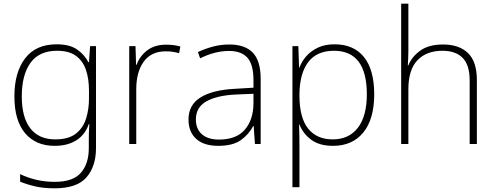

<svg xmlns="http://www.w3.org/2000/svg" viewBox="-20 -780 2686 1040"><path d="M287 -540Q356 -540 396 -513Q436 -486 459 -443H462L468 -530H500V22Q500 121 448.5 180.5Q397 240 276 240Q216 240 170.5 229.5Q125 219 89 204V163Q125 181 173 193Q221 205 277 205Q376 205 418.5 155.5Q461 106 461 23V-15Q461 -40 461.5 -61.5Q462 -83 464 -108H461Q441 -50 393.5 -20Q346 10 276 10Q174 10 116 -58.5Q58 -127 58 -258Q58 -388 116 -464Q174 -540 287 -540ZM289 -505Q192 -505 145 -439.5Q98 -374 98 -258Q98 -144 144.5 -84.5Q191 -25 279 -25Q352 -25 391.5 -56.5Q431 -88 446.5 -138.5Q462 -189 462 -246V-289Q462 -353 445.5 -401.5Q429 -450 391.5 -477.5Q354 -505 289 -505Z M880 -538Q902 -538 921 -535.5Q940 -533 957 -528L950 -492Q932 -497 915.5 -499.5Q899 -502 878 -502Q799 -502 758.5 -446Q718 -390 718 -295V0H680V-530H714L717 -429H720Q736 -475 776.5 -506.5Q817 -538 880 -538Z M1222 -539Q1307 -539 1349.5 -494.5Q1392 -450 1392 -353V0H1361L1354 -98H1352Q1328 -52 1284.5 -21Q1241 10 1162 10Q1084 10 1042.5 -28Q1001 -66 1001 -133Q1001 -212 1066.5 -252.5Q1132 -293 1253 -299L1353 -305V-345Q1353 -431 1320 -467.5Q1287 -504 1221 -504Q1144 -504 1064 -464L1052 -498Q1090 -516 1133 -527.5Q1176 -539 1222 -539ZM1257 -268Q1155 -263 1098 -231Q1041 -199 1041 -133Q1041 -81 1074 -52.5Q1107 -24 1166 -24Q1260 -24 1306 -77.5Q1352 -131 1353 -219V-272Z M1792 -540Q1896 -540 1951.5 -471Q2007 -402 2007 -269Q2007 -135 1948 -62.5Q1889 10 1784 10Q1709 10 1664.5 -24Q1620 -58 1602 -106H1600Q1601 -76 1601.5 -44.5Q1602 -13 1602 16V234H1564V-530H1596L1600 -414H1602Q1614 -447 1639 -475.5Q1664 -504 1702 -522Q1740 -540 1792 -540ZM1789 -505Q1696 -505 1649.5 -443.5Q1603 -382 1602 -269V-263Q1602 -142 1649 -83.5Q1696 -25 1782 -25Q1870 -25 1918.5 -88Q1967 -151 1967 -269Q1967 -505 1789 -505Z M2192 -504Q2192 -482 2191 -464.5Q2190 -447 2189 -426H2192Q2210 -472 2256 -505.5Q2302 -539 2380 -539Q2467 -539 2515 -492.5Q2563 -446 2563 -347V0H2524V-345Q2524 -428 2486 -466.5Q2448 -505 2377 -505Q2290 -505 2241 -453.5Q2192 -402 2192 -297V0H2153V-760H2192Z"/></svg>

Font: Noto Sans Khmer UI ExtraLight
Style: Regular
Weight: 200
Designer: Danh Hong and the Monotype Design Team
Foundry: Monotype Imaging Inc.
Version: Version 2.002; ttfautohint (v1.8.4.7-5d5b)